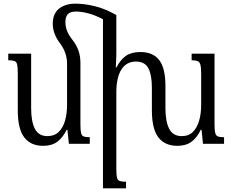

<svg xmlns="http://www.w3.org/2000/svg" viewBox="-20 -785 1275 1048"><path d="M268 -655Q268 -711 302.5 -738Q337 -765 392 -765Q442 -765 498.5 -751Q555 -737 615 -703V-494Q615 -475 614 -455.5Q613 -436 612 -417H616Q637 -459 667 -480Q697 -501 746 -501Q816 -501 849.5 -456.5Q883 -412 883 -317V-194Q883 -122 903.5 -82Q924 -42 972 -42Q1010 -42 1033 -65Q1056 -88 1067 -126.5Q1078 -165 1078 -212V-380Q1078 -415 1074 -431Q1070 -447 1058.5 -451.5Q1047 -456 1026 -456V-492H1151V-107Q1151 -74 1155 -59Q1159 -44 1170 -40Q1181 -36 1203 -36V0H1088L1080 -77H1076Q1056 -34 1025.5 -11.5Q995 11 948 11Q880 11 844.5 -35Q809 -81 809 -184V-307Q809 -375 790 -412Q771 -449 722 -449Q670 -449 642.5 -405.5Q615 -362 615 -280V138Q615 170 618.5 184.5Q622 199 633.5 203Q645 207 668 207V243H542V-680Q500 -702 462.5 -712Q425 -722 396 -722Q364 -722 350.5 -708Q337 -694 337 -665Q337 -641 345.5 -618Q354 -595 375 -568Q398 -539 408.5 -508.5Q419 -478 419 -441V-107Q419 -74 422.5 -59Q426 -44 437 -40Q448 -36 470 -36V0H356L348 -77H344Q323 -34 293 -11.5Q263 11 215 11Q148 11 112.5 -35Q77 -81 77 -184V-386Q77 -418 73.5 -433Q70 -448 59 -452Q48 -456 25 -456V-492H150V-194Q150 -122 170.5 -82Q191 -42 239 -42Q277 -42 300.5 -65Q324 -88 335 -126.5Q346 -165 346 -212V-438Q346 -497 308 -548Q268 -601 268 -655Z"/></svg>

Font: Noto Serif Armenian Condensed
Style: Regular
Weight: 400
Width: 3
Designer: Monotype Design Team
Foundry: Monotype Imaging Inc.
Version: Version 2.008; ttfautohint (v1.8.4.7-5d5b)